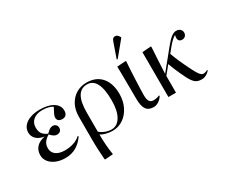

<svg xmlns="http://www.w3.org/2000/svg" viewBox="-148 -1226 2232 1891"><g transform="rotate(-30 967.5 -280.5)"><path d="M258 14Q198 14 152 -5Q106 -24 79.5 -57.5Q53 -91 53 -134Q53 -189 86 -224.5Q119 -260 181 -272V-273Q126 -281 94 -311.5Q62 -342 62 -387Q62 -429 88.5 -460.5Q115 -492 162.5 -509.5Q210 -527 272 -527Q367 -527 423 -492Q479 -457 479 -397Q479 -367 464 -350.5Q449 -334 423 -334Q365 -334 365 -383Q365 -392 368 -402Q371 -412 380.5 -430.5Q390 -449 407 -481Q389 -495 358 -502.5Q327 -510 291 -510Q226 -510 188 -478Q150 -446 150 -392Q150 -349 167.5 -323.5Q185 -298 227 -279Q253 -305 268.5 -314.5Q284 -324 303 -324Q324 -324 337.5 -310.5Q351 -297 351 -276Q351 -254 337 -240.5Q323 -227 297 -227Q265 -227 227 -271Q187 -247 169.5 -220Q152 -193 152 -155Q152 -109 188.5 -81.5Q225 -54 289 -54Q344 -54 391 -70Q438 -86 465 -114L474 -107Q391 14 258 14Z M589 221 582 216Q578 168 575 106Q572 44 572 -17V-273Q572 -348 601.5 -405Q631 -462 683.5 -494.5Q736 -527 804 -527Q911 -527 971 -458.5Q1031 -390 1031 -267Q1031 -188 999.5 -124Q968 -60 914 -23Q860 14 793 14Q756 14 719.5 4.5Q683 -5 661 -19H660Q660 104 678 214ZM789 -3Q856 -3 894.5 -69Q933 -135 933 -250Q933 -509 799 -509Q660 -509 660 -272V-53Q683 -31 719 -17Q755 -3 789 -3Z M1260 14Q1202 14 1176 -23.5Q1150 -61 1150 -143Q1150 -188 1149.5 -244Q1149 -300 1148.5 -355Q1148 -410 1147.5 -452Q1147 -494 1146 -511L1243 -518L1249 -513Q1246 -474 1243 -420Q1240 -366 1237.5 -309.5Q1235 -253 1233.5 -205.5Q1232 -158 1232 -134Q1232 -88 1246.5 -66.5Q1261 -45 1292 -45Q1309 -45 1328.5 -49.5Q1348 -54 1359 -60L1364 -53Q1345 -22 1316.5 -4Q1288 14 1260 14ZM1186 -572 1177 -576 1234 -739Q1243 -765 1251.5 -773.5Q1260 -782 1276 -782Q1290 -782 1300.5 -773.5Q1311 -765 1323 -745V-738Z M1805 14Q1762 14 1735.5 -6.5Q1709 -27 1681 -81Q1666 -111 1649 -147.5Q1632 -184 1617.5 -219.5Q1603 -255 1594 -282L1519 -190V0H1433L1432 -511L1529 -518L1535 -513Q1531 -438 1526 -360Q1521 -282 1519 -214L1698 -434Q1739 -484 1768 -505.5Q1797 -527 1822 -527Q1851 -527 1868 -512Q1885 -497 1885 -473Q1885 -451 1871 -436Q1857 -421 1834 -421Q1806 -421 1795.5 -441Q1785 -461 1795 -495Q1785 -494 1759.5 -471.5Q1734 -449 1709 -418L1661 -359Q1679 -310 1701.5 -258.5Q1724 -207 1752 -151Q1776 -102 1792.5 -74.5Q1809 -47 1822.5 -36.5Q1836 -26 1851 -26Q1859 -26 1872 -30Q1885 -34 1895 -40L1900 -33Q1858 14 1805 14Z"/></g></svg>

Font: Literata 72pt
Style: Regular
Weight: 400
Designer: Latin by Veronika Burian and Jose Scaglione. Greek by Irene Vlachou. Cyrillic by Vera Evstafieva.
Foundry: TypeTogether
Version: Version 3.002